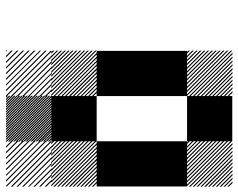

<svg xmlns="http://www.w3.org/2000/svg" viewBox="-106 -772 877 708"><g transform="rotate(-90 333.0 -417.5)"><path d="M500.8 -155.8 489.2 -167.5H495L500.8 -161.7ZM500.8 -141.7 475 -167.5H480.8L500.8 -147.5ZM500.8 -127.5 460.8 -167.5H466.7L500.8 -133.3ZM500.8 -113.3 446.7 -167.5H452.5L500.8 -119.2ZM500.8 -99.2 432.5 -167.5H438.3L500.8 -105ZM500.8 -85 418.3 -167.5H424.2L500.8 -90.8ZM500.8 -70.8 404.2 -167.5H410L500.8 -76.7ZM500.8 -56.7 390 -167.5H395.8L500.8 -62.5ZM500.8 -42.5 375.8 -167.5H381.7L500.8 -48.3ZM500.8 -28.3 361.7 -167.5H367.5L500.8 -34.2ZM500.8 -14.2 347.5 -167.5H353.3L500.8 -20ZM500.8 0 333.3 -167.5H339.2L500.8 -5.8ZM487.5 0.8 332.5 -154.2V-160L493.3 0.8ZM473.3 0.8 332.5 -140V-145.8L479.2 0.8ZM459.2 0.8 332.5 -125.8V-131.7L465 0.8ZM445 0.8 332.5 -111.7V-117.5L450.8 0.8ZM430 0.8 332.5 -96.7V-103.3L436.7 0.8ZM416.7 0.8 332.5 -83.3V-89.2L422.5 0.8ZM402.5 0.8 332.5 -69.2V-75L408.3 0.8ZM388.3 0.8 332.5 -55V-60.8L394.2 0.8ZM374.2 0.8 332.5 -40.8V-46.7L380 0.8ZM360 0.8 332.5 -26.7V-32.5L365.8 0.8ZM345.8 0.8 332.5 -12.5V-18.3L351.7 0.8ZM167.5 -155.8 155.8 -167.5H161.7L167.5 -161.7ZM167.5 -141.7 141.7 -167.5H147.5L167.5 -147.5ZM167.5 -127.5 127.5 -167.5H133.3L167.5 -133.3ZM167.5 -113.3 113.3 -167.5H119.2L167.5 -119.2ZM167.5 -99.2 99.2 -167.5H105L167.5 -105ZM167.5 -85 85 -167.5H90.8L167.5 -90.8ZM167.5 -70.8 70.8 -167.5H76.7L167.5 -76.7ZM167.5 -56.7 56.7 -167.5H62.5L167.5 -62.5ZM167.5 -42.5 42.5 -167.5H48.3L167.5 -48.3ZM167.5 -28.3 28.3 -167.5H34.2L167.5 -34.2ZM167.5 -14.2 14.2 -167.5H20L167.5 -20ZM167.5 0 0 -167.5H5.8L167.5 -5.8ZM154.2 0.8 -0.8 -154.2V-160L160 0.8ZM140 0.8 -0.8 -140V-145.8L145.8 0.8ZM125.8 0.8 -0.8 -125.8V-131.7L131.7 0.8ZM111.7 0.8 -0.8 -111.7V-117.5L117.5 0.8ZM96.7 0.8 -0.8 -96.7V-103.3L103.3 0.8ZM83.3 0.8 -0.8 -83.3V-89.2L89.2 0.8ZM69.2 0.8 -0.8 -69.2V-75L75 0.8ZM55 0.8 -0.8 -55V-60.8L60.8 0.8ZM40.8 0.8 -0.8 -40.8V-46.7L46.7 0.8ZM26.7 0.8 -0.8 -26.7V-32.5L32.5 0.8ZM12.5 0.8 -0.8 -12.5V-18.3L18.3 0.8ZM500.8 -655.8 489.2 -667.5H495L500.8 -661.7ZM500.8 -641.7 475 -667.5H480.8L500.8 -647.5ZM500.8 -627.5 460.8 -667.5H466.7L500.8 -633.3ZM500.8 -613.3 446.7 -667.5H452.5L500.8 -619.2ZM500.8 -599.2 432.5 -667.5H438.3L500.8 -605ZM500.8 -585 418.3 -667.5H424.2L500.8 -590.8ZM500.8 -570.8 404.2 -667.5H410L500.8 -576.7ZM500.8 -556.7 390 -667.5H395.8L500.8 -562.5ZM500.8 -542.5 375.8 -667.5H381.7L500.8 -548.3ZM500.8 -528.3 361.7 -667.5H367.5L500.8 -534.2ZM500.8 -514.2 347.5 -667.5H353.3L500.8 -520ZM500.8 -500 333.3 -667.5H339.2L500.8 -505.8ZM487.5 -499.2 332.5 -654.2V-660L493.3 -499.2ZM473.3 -499.2 332.5 -640V-645.8L479.2 -499.2ZM459.2 -499.2 332.5 -625.8V-631.7L465 -499.2ZM445 -499.2 332.5 -611.7V-617.5L450.8 -499.2ZM430 -499.2 332.5 -596.7V-603.3L436.7 -499.2ZM416.7 -499.2 332.5 -583.3V-589.2L422.5 -499.2ZM402.5 -499.2 332.5 -569.2V-575L408.3 -499.2ZM388.3 -499.2 332.5 -555V-560.8L394.2 -499.2ZM374.2 -499.2 332.5 -540.8V-546.7L380 -499.2ZM360 -499.2 332.5 -526.7V-532.5L365.8 -499.2ZM345.8 -499.2 332.5 -512.5V-518.3L351.7 -499.2ZM167.5 -655.8 155.8 -667.5H161.7L167.5 -661.7ZM167.5 -641.7 141.7 -667.5H147.5L167.5 -647.5ZM167.5 -627.5 127.5 -667.5H133.3L167.5 -633.3ZM167.5 -613.3 113.3 -667.5H119.2L167.5 -619.2ZM167.5 -599.2 99.2 -667.5H105L167.5 -605ZM167.5 -585 85 -667.5H90.8L167.5 -590.8ZM167.5 -570.8 70.8 -667.5H76.7L167.5 -576.7ZM167.5 -556.7 56.7 -667.5H62.5L167.5 -562.5ZM167.5 -542.5 42.5 -667.5H48.3L167.5 -548.3ZM167.5 -528.3 28.3 -667.5H34.2L167.5 -534.2ZM167.5 -514.2 14.2 -667.5H20L167.5 -520ZM167.5 -500 0 -667.5H5.8L167.5 -505.8ZM154.2 -499.2 -0.8 -654.2V-660L160 -499.2ZM140 -499.2 -0.8 -640V-645.8L145.8 -499.2ZM125.8 -499.2 -0.8 -625.8V-631.7L131.7 -499.2ZM111.7 -499.2 -0.8 -611.7V-617.5L117.5 -499.2ZM96.7 -499.2 -0.8 -596.7V-603.3L103.3 -499.2ZM83.3 -499.2 -0.8 -583.3V-589.2L89.2 -499.2ZM69.2 -499.2 -0.8 -569.2V-575L75 -499.2ZM55 -499.2 -0.8 -555V-560.8L60.8 -499.2ZM40.8 -499.2 -0.8 -540.8V-546.7L46.7 -499.2ZM26.7 -499.2 -0.8 -526.7V-532.5L32.5 -499.2ZM12.5 -499.2 -0.8 -512.5V-518.3L18.3 -499.2ZM500.8 -830 496.7 -834.2H500.8ZM500.8 -809.2 475.8 -834.2H481.7L500.8 -815ZM500.8 -788.3 455 -834.2H460.8L500.8 -794.2ZM500.8 -767.5 434.2 -834.2H440L500.8 -773.3ZM500.8 -746.7 413.3 -834.2H419.2L500.8 -752.5ZM500.8 -725.8 392.5 -834.2H398.3L500.8 -731.7ZM500.8 -705 371.7 -834.2H376.7L500.8 -710ZM500.8 -684.2 350.8 -834.2H356.7L500.8 -690ZM498.3 -665.8 332.5 -831.7 335.8 -834.2 500.8 -669.2ZM477.5 -665.8 332.5 -810.8V-816.7L483.3 -665.8ZM456.7 -665.8 332.5 -790V-795.8L462.5 -665.8ZM435.8 -665.8 332.5 -769.2V-775L441.7 -665.8ZM415 -665.8 332.5 -748.3V-753.3L420 -665.8ZM394.2 -665.8 332.5 -727.5V-733.3L400 -665.8ZM373.3 -665.8 332.5 -706.7V-712.5L379.2 -665.8ZM352.5 -665.8 332.5 -685.8V-691.7L358.3 -665.8ZM500.8 -834.2H502.5L500.8 -835.8ZM334.2 -826.7 326.7 -834.2H332.5L334.2 -832.5ZM334.2 -817.5 317.5 -834.2H323.3L334.2 -823.3ZM334.2 -808.3 308.3 -834.2H314.2L334.2 -814.2ZM334.2 -799.2 299.2 -834.2H305L334.2 -805ZM334.2 -790 290 -834.2H295.8L334.2 -795.8ZM334.2 -780.8 280.8 -834.2H286.7L334.2 -786.7ZM334.2 -771.7 271.7 -834.2H277.5L334.2 -777.5ZM334.2 -762.5 262.5 -834.2H268.3L334.2 -768.3ZM334.2 -753.3 253.3 -834.2H259.2L334.2 -759.2ZM334.2 -744.2 244.2 -834.2H250L334.2 -750ZM334.2 -735 235 -834.2H240.8L334.2 -740.8ZM334.2 -725.8 225.8 -834.2H231.7L334.2 -731.7ZM334.2 -716.7 216.7 -834.2H222.5L334.2 -722.5ZM334.2 -707.5 207.5 -834.2H213.3L334.2 -713.3ZM334.2 -698.3 198.3 -834.2H204.2L334.2 -704.2ZM334.2 -689.2 189.2 -834.2H195L334.2 -695ZM334.2 -680 180 -834.2H185.8L334.2 -685.8ZM334.2 -670.8 170.8 -834.2H176.7L334.2 -676.7ZM330 -665.8 165.8 -830 167.5 -834.2 334.2 -667.5ZM320.8 -665.8 165.8 -820.8V-826.7L326.7 -665.8ZM311.7 -665.8 165.8 -811.7V-817.5L317.5 -665.8ZM302.5 -665.8 165.8 -802.5V-808.3L308.3 -665.8ZM293.3 -665.8 165.8 -793.3V-799.2L299.2 -665.8ZM284.2 -665.8 165.8 -784.2V-790L290 -665.8ZM275 -665.8 165.8 -775V-780.8L280.8 -665.8ZM265.8 -665.8 165.8 -765.8V-771.7L271.7 -665.8ZM256.7 -665.8 165.8 -756.7V-762.5L262.5 -665.8ZM247.5 -665.8 165.8 -747.5V-753.3L253.3 -665.8ZM238.3 -665.8 165.8 -738.3V-744.2L244.2 -665.8ZM229.2 -665.8 165.8 -729.2V-735L235 -665.8ZM220 -665.8 165.8 -720V-725.8L225.8 -665.8ZM210 -665.8 165.8 -710V-716.7L216.7 -665.8ZM201.7 -665.8 165.8 -701.7V-707.5L207.5 -665.8ZM192.5 -665.8 165.8 -692.5V-698.3L198.3 -665.8ZM183.3 -665.8 165.8 -683.3V-689.2L189.2 -665.8ZM174.2 -665.8 165.8 -674.2V-680L180 -665.8ZM167.5 -830 163.3 -834.2H167.5ZM167.5 -809.2 142.5 -834.2H148.3L167.5 -815ZM167.5 -788.3 121.7 -834.2H127.5L167.5 -794.2ZM167.5 -767.5 100.8 -834.2H106.7L167.5 -773.3ZM167.5 -746.7 80 -834.2H85.8L167.5 -752.5ZM167.5 -725.8 59.2 -834.2H65L167.5 -731.7ZM167.5 -705 38.3 -834.2H43.3L167.5 -710ZM167.5 -684.2 17.5 -834.2H23.3L167.5 -690ZM165 -665.8 -0.8 -831.7 2.5 -834.2 167.5 -669.2ZM144.2 -665.8 -0.8 -810.8V-816.7L150 -665.8ZM123.3 -665.8 -0.8 -790V-795.8L129.2 -665.8ZM102.5 -665.8 -0.8 -769.2V-775L108.3 -665.8ZM81.7 -665.8 -0.8 -748.3V-753.3L86.7 -665.8ZM60.8 -665.8 -0.8 -727.5V-733.3L66.7 -665.8ZM40 -665.8 -0.8 -706.7V-712.5L45.8 -665.8ZM19.2 -665.8 -0.8 -685.8V-691.7L25 -665.8ZM167.5 -834.2H169.2L167.5 -835.8ZM166.7 -166.7H333.3V0H166.7ZM333.3 -333.3H500V-166.7H333.3ZM0 -333.3H166.7V-166.7H0ZM333.3 -500H500V-166.7H333.3ZM0 -500H166.7V-166.7H0ZM166.7 -666.7H333.3V-500H166.7Z"/></g></svg>

Font: 0xA000-Pixelated-Mono
Style: Pixelated-Mono
Weight: 400
Version: Version 0.1